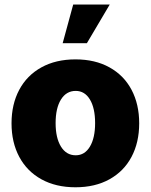

<svg xmlns="http://www.w3.org/2000/svg" viewBox="-20 -791 645 821"><path d="M29.3 -263.7Q29.3 -345.2 62.3 -407Q95.2 -468.8 157 -502.9Q218.8 -537.1 302.7 -537.1Q386.7 -537.1 448.2 -502.9Q509.8 -468.8 542.5 -407Q575.2 -345.2 575.2 -263.7Q575.2 -182.1 542.5 -120.4Q509.8 -58.6 448.2 -24.4Q386.7 9.8 302.7 9.8Q218.8 9.8 157 -24.4Q95.2 -58.6 62.3 -120.4Q29.3 -182.1 29.3 -263.7ZM386.7 -264.6Q386.7 -328.6 364.5 -365.5Q342.3 -402.3 303.7 -402.3Q263.7 -402.3 240.7 -365.5Q217.8 -328.6 217.8 -264.6Q217.8 -201.2 240.7 -164.1Q263.7 -127 303.7 -127Q342.3 -127 364.5 -164.1Q386.7 -201.2 386.7 -264.6ZM293 -771.5H449.2L351.6 -606.4H248Z"/></svg>

Font: Pretendard GOV Black
Style: Regular
Weight: 900
Designer: Base glyphs from Inter by Rasmus Andersson; Hangeul glyphs from Noto Sans CJK(Source Han Sans) by Jang Soo-young and Kan
Foundry: Kil Hyung-jin
Version: Version 1.309